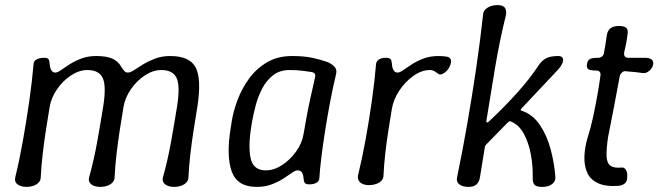

<svg xmlns="http://www.w3.org/2000/svg" viewBox="-20 -727 2589 754"><path d="M85 7Q63 7 49.5 -2.5Q36 -12 40 -31Q57 -101 70.5 -177.5Q84 -254 95 -330.5Q106 -407 112 -477Q113 -488 124.5 -494Q136 -500 153 -500Q166 -500 170 -495Q174 -490 175 -476Q176 -461 181.5 -451.5Q187 -442 197 -442Q206 -442 220 -452Q234 -462 253.5 -474.5Q273 -487 299 -497Q325 -507 358 -507Q396 -507 419.5 -497.5Q443 -488 456 -465Q462 -455 468 -448.5Q474 -442 482 -442Q492 -442 507 -452Q522 -462 542.5 -474.5Q563 -487 589.5 -497Q616 -507 648 -507Q725 -507 748.5 -462Q772 -417 755 -307Q748 -265 740.5 -217Q733 -169 727.5 -121Q722 -73 720 -31Q720 -19 712 -10.5Q704 -2 691.5 2.5Q679 7 665 7Q650 7 638.5 2.5Q627 -2 622 -10.5Q617 -19 620 -31Q629 -63 637 -98Q645 -133 651.5 -169Q658 -205 664 -240.5Q670 -276 675 -307Q688 -387 674 -419.5Q660 -452 613 -452Q581 -452 549 -431Q517 -410 494 -376.5Q471 -343 465 -307Q458 -265 450.5 -217Q443 -169 437.5 -121Q432 -73 430 -31Q430 -19 422 -10.5Q414 -2 401.5 2.5Q389 7 375 7Q360 7 348.5 2.5Q337 -2 332 -10.5Q327 -19 330 -31Q339 -63 347 -98Q355 -133 361.5 -169Q368 -205 374 -240.5Q380 -276 385 -307Q398 -387 384 -419.5Q370 -452 323 -452Q291 -452 259 -431Q227 -410 204 -376.5Q181 -343 175 -307Q168 -265 160.5 -217Q153 -169 147.5 -121Q142 -73 140 -31Q140 -19 132 -10.5Q124 -2 111.5 2.5Q99 7 85 7Z M988 7Q912 7 890 -53.5Q868 -114 886 -225L890 -250Q896 -289 912.5 -333.5Q929 -378 957.5 -417.5Q986 -457 1028 -482Q1070 -507 1127 -507Q1174 -507 1206.5 -500Q1239 -493 1267 -483Q1283 -476 1293.5 -465Q1304 -454 1300 -437Q1288 -387 1277 -329.5Q1266 -272 1257 -215Q1248 -158 1242 -109Q1236 -60 1234 -26Q1233 -15 1222 -9Q1211 -3 1196 -3Q1181 -3 1177 -8.5Q1173 -14 1172 -27Q1171 -42 1165.5 -50Q1160 -58 1149 -58Q1140 -58 1126 -48Q1112 -38 1092.5 -25.5Q1073 -13 1047 -3Q1021 7 988 7ZM1024 -58Q1056 -58 1087.5 -78.5Q1119 -99 1142.5 -131.5Q1166 -164 1172 -200Q1178 -236 1185 -273.5Q1192 -311 1200.5 -348.5Q1209 -386 1217 -422Q1222 -441 1204 -444Q1193 -446 1169 -449Q1145 -452 1117 -452Q1079 -452 1052.5 -431.5Q1026 -411 1009.5 -379Q993 -347 984 -312.5Q975 -278 970 -250L966 -225Q954 -147 965 -102.5Q976 -58 1024 -58Z M1429 0Q1415 0 1404.5 -4.5Q1394 -9 1389 -17.5Q1384 -26 1386 -38Q1403 -108 1416.5 -183Q1430 -258 1440.5 -332.5Q1451 -407 1457 -477Q1459 -488 1469 -494Q1479 -500 1494 -500Q1509 -500 1513.5 -495Q1518 -490 1519 -476Q1520 -461 1525.5 -451.5Q1531 -442 1541 -442Q1550 -442 1564 -452Q1578 -462 1597.5 -474.5Q1617 -487 1643 -497Q1669 -507 1702 -507Q1710 -507 1717 -506.5Q1724 -506 1731 -505Q1745 -504 1750 -494Q1755 -484 1744 -462Q1740 -454 1732 -446.5Q1724 -439 1716 -436Q1708 -433 1703 -436Q1696 -441 1687.5 -446.5Q1679 -452 1668 -452Q1636 -452 1603.5 -429Q1571 -406 1548 -371Q1525 -336 1519 -300Q1512 -258 1505 -213.5Q1498 -169 1493 -124.5Q1488 -80 1486 -38Q1486 -26 1478 -17.5Q1470 -9 1457 -4.5Q1444 0 1429 0Z M1820 7Q1798 7 1784.5 -2.5Q1771 -12 1775 -31Q1796 -132 1815 -241Q1834 -350 1850 -459Q1866 -568 1877 -669Q1878 -682 1886 -690Q1894 -698 1906.5 -702.5Q1919 -707 1934 -707Q1954 -707 1962 -697.5Q1970 -688 1967 -668Q1942 -568 1924 -460Q1906 -352 1890 -252Q1889 -248 1892 -246.5Q1895 -245 1899 -249Q1958 -304 2009.5 -361Q2061 -418 2097 -473Q2108 -489 2124.5 -498Q2141 -507 2173 -507Q2182 -507 2187 -502.5Q2192 -498 2191.5 -490.5Q2191 -483 2186 -473.5Q2181 -464 2171 -453L2028 -301Q2021 -294 2029 -292Q2072 -278 2100 -236.5Q2128 -195 2142.5 -140.5Q2157 -86 2161 -32Q2162 -20 2155 -11Q2148 -2 2136 2.5Q2124 7 2109 7Q2087 7 2079 -1.5Q2071 -10 2072 -32Q2073 -76 2064.5 -121.5Q2056 -167 2037 -202Q2018 -237 1986 -250Q1981 -253 1975 -247L1888 -158Q1887 -157 1885.5 -154Q1884 -151 1884 -149L1865 -32Q1862 -12 1851 -2.5Q1840 7 1820 7Z M2406 3Q2357 6 2327.5 -8Q2298 -22 2286 -49Q2274 -76 2275 -112Q2276 -148 2288 -188Q2300 -225 2309 -267Q2318 -309 2325.5 -351Q2333 -393 2338 -430Q2339 -436 2337.5 -440.5Q2336 -445 2332 -447.5Q2328 -450 2322 -450Q2297 -450 2290 -455.5Q2283 -461 2285 -474Q2287 -489 2295.5 -494.5Q2304 -500 2329 -500Q2338 -500 2344.5 -505.5Q2351 -511 2352 -520Q2355 -537 2358 -554.5Q2361 -572 2363 -589Q2366 -607 2377.5 -616Q2389 -625 2411 -625Q2432 -625 2440 -617Q2448 -609 2444 -589Q2442 -572 2438.5 -554.5Q2435 -537 2431 -520Q2429 -500 2448 -500Q2465 -500 2482 -500Q2499 -500 2515 -500Q2529 -500 2538 -494Q2547 -488 2545 -474Q2543 -461 2531 -450Q2519 -439 2506 -440Q2490 -442 2473 -444Q2456 -446 2439 -447Q2431 -449 2424 -443.5Q2417 -438 2414 -429Q2404 -374 2391.5 -309Q2379 -244 2368 -189Q2361 -142 2362 -114.5Q2363 -87 2377 -76.5Q2391 -66 2421 -69Q2432 -71 2439 -58Q2446 -45 2442 -22Q2440 -10 2430 -4Q2420 2 2406 3Z"/></svg>

Font: Winky Sans Light
Style: Italic
Weight: 300
Italic angle: -8.97852°
Designer: Simon Atzbach
Foundry: typofactur
Version: Version 1.205